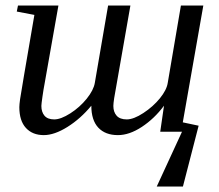

<svg xmlns="http://www.w3.org/2000/svg" viewBox="-20 -479 795 698"><path d="M312 -94.7Q272.9 -47.4 225.3 -17.6Q177.7 12.2 139.2 12.2Q98.1 12.2 74.2 -13.9Q50.3 -40 50.3 -89.4Q50.3 -98.6 53 -118.4Q55.7 -138.2 105 -424.8L41 -437L45.4 -459H192.4L142.1 -174.8Q138.2 -154.8 134.3 -127.4Q130.4 -100.1 130.4 -93.8Q130.4 -71.8 141.8 -58.3Q153.3 -44.9 177.2 -44.9Q201.2 -44.9 235.6 -66.9Q270 -88.9 295.2 -120.1Q320.3 -151.4 324.7 -177.7L373 -459H454.1L404.3 -174.8Q392.1 -110.8 392.1 -93.8Q392.1 -71.8 404.1 -58.3Q416 -44.9 440.9 -44.9Q465.8 -44.9 501.2 -68.1Q536.6 -91.3 561.3 -121.6Q585.9 -151.9 589.8 -177.7L637.7 -459H719.2L644.5 -34.2L702.1 -22L645 199.2H549.8L641.6 0H562.5L576.2 -94.7Q541.5 -47.9 495.8 -17.8Q450.2 12.2 408.7 12.2Q362.8 12.2 337.4 -14.9Q312 -42 312 -94.7Z"/></svg>

Font: Liberation Serif
Style: Italic
Weight: 400
Italic angle: -16.333°
Designer: Steve Matteson
Foundry: Ascender Corporation
Version: Version 2.1.5